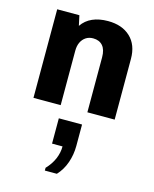

<svg xmlns="http://www.w3.org/2000/svg" viewBox="-130 -608 860 1070"><g transform="rotate(15 300.0 -73.0)"><path d="M67.5 0V-511H195.5L208 -453Q231.5 -487.5 269.5 -504.2Q307.5 -521 359 -521Q440.5 -521 488.2 -476Q536 -431 536 -350V0H378.5V-317Q378.5 -361.5 358.8 -384Q339 -406.5 303.5 -406.5Q279.5 -406.5 261.8 -394.8Q244 -383 234.2 -362.5Q224.5 -342 224.5 -314.5V0ZM233.5 375V359Q264 327 279 291.5Q294 256 294 219.5H233.5V73.5H367.5V197.5Q367.5 247 351.5 293.5Q335.5 340 303 375Z"/></g></svg>

Font: Chivo Mono Medium
Style: Regular
Weight: 500
Monospace: yes
Designer: Hector Gatti
Foundry: Omnibus-Type
Version: Version 1.008